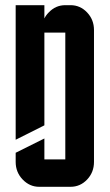

<svg xmlns="http://www.w3.org/2000/svg" viewBox="-20 -575 420 735"><path d="M230 -450.2H149.9V-95.2L40 -40V-555.2H149.9V-504.4Q155.8 -516.6 166.5 -527.3Q192.9 -555.2 230 -555.2H250Q287.1 -555.2 313.5 -527.3Q339.8 -499.5 339.8 -460V44.9Q339.8 84.5 313.5 112.3Q287.1 140.1 250 140.1H129.9Q93.3 140.1 66.4 111.8Q40 84 40 44.9V9.8L149.9 -44.9V35.2H230Z"/></svg>

Font: Horta
Style: Regular
Weight: 600
Width: 3
Version: Version 0.11